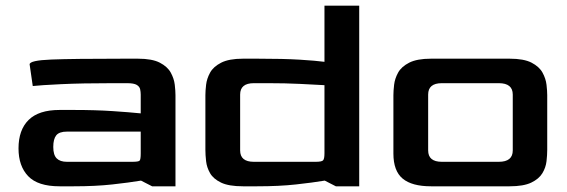

<svg xmlns="http://www.w3.org/2000/svg" viewBox="-20 -654 1991 674"><path d="M189 0Q113 0 79 -35.5Q45 -71 45 -133Q45 -198 80.5 -233Q116 -268 189 -268H240Q315 -268 375 -264Q435 -260 474 -256V-322Q474 -331 472 -340.5Q470 -350 460 -356Q450 -362 426 -362H376Q267 -362 194 -358.5Q121 -355 95 -352L84 -428Q84 -442 160 -445Q236 -448 414 -448H464Q514 -448 541 -434Q568 -420 579.5 -399Q591 -378 593.5 -356.5Q596 -335 596 -320V0H514L475 -20Q433 -13 374 -6.5Q315 0 239 0ZM215 -86H444Q466 -86 470 -90Q474 -94 474 -115V-192H215Q188 -192 177.5 -179Q167 -166 167 -138Q167 -110 179 -98Q191 -86 215 -86Z M833 0Q783 0 756 -13Q729 -26 717.5 -46Q706 -66 703.5 -88Q701 -110 701 -128V-320Q701 -335 703.5 -356.5Q706 -378 717.5 -399Q729 -420 756.5 -434Q784 -448 833 -448H884Q976 -448 1032.5 -444.5Q1089 -441 1119 -437V-634H1241V0H1159L1120 -20Q1078 -13 1019 -6.5Q960 0 883 0ZM871 -86H1088Q1109 -86 1114 -91Q1119 -96 1119 -116V-355Q1085 -357 1033 -359.5Q981 -362 922 -362H871Q823 -362 823 -322V-126Q823 -86 871 -86Z M1493 0Q1426 0 1393.5 -27Q1361 -54 1361 -115V-320Q1361 -335 1363.5 -356.5Q1366 -378 1377.5 -399Q1389 -420 1416.5 -434Q1444 -448 1493 -448H1769Q1819 -448 1846 -434Q1873 -420 1884.5 -399Q1896 -378 1898.5 -356.5Q1901 -335 1901 -320V-128Q1901 -110 1898.5 -88Q1896 -66 1884 -46Q1872 -26 1845 -13Q1818 0 1769 0ZM1531 -86H1731Q1780 -86 1780 -126V-322Q1780 -362 1731 -362H1531Q1483 -362 1483 -322V-126Q1483 -86 1531 -86Z"/></svg>

Font: Goldman
Style: Regular
Weight: 400
Designer: Jaikishan Patel
Version: Version 1.000; ttfautohint (v1.8.3)